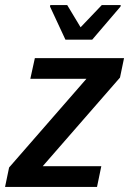

<svg xmlns="http://www.w3.org/2000/svg" viewBox="-34 -740 511 760"><path d="M-14 0 2 -77 308 -428H86L104 -510H457L441 -433L135 -82H367L350 0ZM225 -583 164 -714 165 -720H232L285 -632L369 -720H444L443 -714L331 -583Z"/></svg>

Font: Saira SemiCondensed Medium
Style: Italic
Weight: 500
Width: 4
Italic angle: -12°
Designer: Hector Gatti with collaboration of the Omnibus-Type team
Foundry: Omnibus-Type
Version: Version 1.101